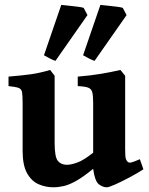

<svg xmlns="http://www.w3.org/2000/svg" viewBox="-20 -757 614 791"><path d="M570.8 -59.6Q546.9 -43.9 514.4 -26.6Q481.9 -9.3 455.1 2.7Q428.2 14.6 419.9 14.6Q402.8 14.6 386.7 1.7Q370.6 -11.2 363.8 -61.5Q323.2 -28.3 294.2 -12Q265.1 4.4 242.7 9.5Q220.2 14.6 199.2 14.6Q168.9 14.6 139.9 2.4Q110.8 -9.8 92 -42.5Q73.2 -75.2 73.2 -136.2V-332.5Q73.2 -363.8 70.8 -377.2Q68.4 -390.6 56.2 -395Q43.9 -399.4 15.1 -402.3V-441.4Q68.8 -445.8 106.2 -450.9Q143.6 -456.1 186.5 -468.8L205.1 -444.8V-168Q205.1 -110.4 218.3 -94.2Q231.4 -78.1 255.4 -78.1Q272.5 -78.1 298.6 -87.4Q324.7 -96.7 363.8 -127.9V-332.5Q363.8 -361.8 360.4 -376.2Q356.9 -390.6 343.8 -395.8Q330.6 -400.9 300.3 -402.3V-441.4Q354 -445.8 396.2 -452.9Q438.5 -460 476.1 -468.8L495.6 -444.8V-143.6Q495.6 -113.8 498 -104.5Q500.5 -95.2 506.8 -89.8Q512.2 -85.4 521.7 -87.9Q531.2 -90.3 556.2 -101.1ZM369.6 -506.3Q361.8 -508.3 346.9 -515.9Q332 -523.4 322.3 -529.3L393.6 -736.8Q401.9 -735.8 421.4 -733.9Q440.9 -731.9 460.2 -729.5Q479.5 -727.1 485.8 -724.6L501.5 -694.8ZM208.5 -506.3Q200.7 -508.3 185.8 -515.9Q170.9 -523.4 161.1 -529.3L232.4 -736.8Q240.7 -735.8 260.3 -733.9Q279.8 -731.9 299.1 -729.5Q318.4 -727.1 324.7 -724.6L340.3 -694.8Z"/></svg>

Font: Gentium Book Plus
Style: Bold
Weight: 700
Designer: Victor Gaultney, Annie Olsen, Iska Routamaa, Becca Hirsbrunner
Foundry: SIL International
Version: Version 6.101